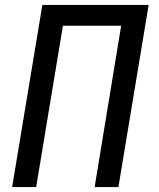

<svg xmlns="http://www.w3.org/2000/svg" viewBox="-20 -755 640 775"><path d="M29 0 151 -735H580L458 0H362L469 -651H234L126 0Z"/></svg>

Font: Iosevka SS04 Md Ex Obl
Style: Regular
Weight: 500
Width: 7
Italic angle: -9°
Monospace: yes
Designer: Belleve Invis
Foundry: Belleve Invis
Version: Version 19.0.0; ttfautohint (v1.8.4)